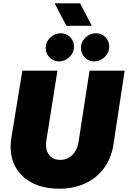

<svg xmlns="http://www.w3.org/2000/svg" viewBox="-20 -1127 773 1160"><path d="M339 13Q249 13 183 -18Q117 -49 80.5 -106.5Q44 -164 44 -241Q44 -255 45.5 -268.5Q47 -282 49 -296L115 -700H327L260 -278Q259 -271 258.5 -265Q258 -259 258 -253Q258 -227 267.5 -206Q277 -185 296.5 -173Q316 -161 344 -161Q372 -161 395 -174Q418 -187 433.5 -211Q449 -235 454 -266L521 -700H733L667 -263Q654 -172 608 -110.5Q562 -49 492.5 -18Q423 13 339 13ZM550 -756Q516 -756 492.5 -780Q469 -804 469 -837Q469 -874 496.5 -900Q524 -926 560 -926Q595 -926 617.5 -902Q640 -878 640 -845Q640 -809 612.5 -782.5Q585 -756 550 -756ZM337 -756Q303 -756 279.5 -780Q256 -804 256 -837Q256 -874 283.5 -900Q311 -926 347 -926Q382 -926 404.5 -902Q427 -878 427 -845Q427 -809 399.5 -782.5Q372 -756 337 -756ZM381 -971 310 -1107H464L535 -971Z"/></svg>

Font: MuseoModerno Thin Black
Style: Italic
Weight: 900
Italic angle: -9°
Version: Version 1.003